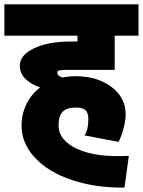

<svg xmlns="http://www.w3.org/2000/svg" viewBox="-63 -665 656 882"><path d="M-43 -645H573.2V-501H463.9V-344.2H257.8Q233.4 -344.2 220.7 -343Q208 -341.8 204.1 -339.6Q200.2 -337.4 200.2 -333Q200.2 -315.4 224.1 -309.1Q252.9 -314.9 284.2 -314.9Q384.3 -314.9 449.2 -265.6Q514.2 -216.3 514.2 -140.1Q514.2 -112.3 505.1 -77.4Q496.1 -42.5 481.9 -13.2L325.2 -43Q342.8 -67.4 342.8 -117.2Q342.8 -146 330.1 -158.4Q317.4 -170.9 284.2 -170.9Q244.6 -170.9 225.3 -151.9Q206.1 -132.8 206.1 -89.8Q206.1 -20 292.5 19.5Q378.9 59.1 528.8 50.8L508.8 196.8Q376.5 198.2 268.6 162.4Q160.6 126.5 98.4 60.5Q36.1 -5.4 36.1 -87.9Q36.1 -141.1 58.3 -186.5Q80.6 -231.9 121.1 -263.2Q77.1 -278.8 52.5 -304Q27.8 -329.1 27.8 -362.8Q27.8 -412.1 93.3 -443.1Q158.7 -474.1 257.8 -474.1H293V-501H-43Z"/></svg>

Font: LT Superior Black
Style: Regular
Weight: 900
Designer: Daniel Lyons
Foundry: LyonsType
Version: Version 2.005